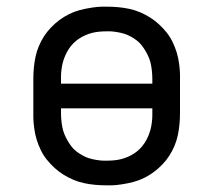

<svg xmlns="http://www.w3.org/2000/svg" viewBox="-20 -548 640 576"><path d="M300 8Q283 8 266 6.5Q249 5 232.5 1.5Q216 -2 200.5 -8.5Q185 -15 170.5 -24Q156 -33 143.5 -44.5Q131 -56 120.5 -69Q110 -82 102.5 -97.5Q95 -113 90 -129Q85 -145 82.5 -164.5Q80 -184 80 -196V-310Q80 -327 81.5 -344Q83 -361 86.5 -377.5Q90 -394 96.5 -409.5Q103 -425 112 -439Q121 -453 133 -465.5Q145 -478 158.5 -488Q172 -498 187 -505.5Q202 -513 218.5 -517.5Q235 -522 254.5 -525Q274 -528 286 -528H300Q317 -528 334 -526.5Q351 -525 367.5 -521.5Q384 -518 399.5 -511.5Q415 -505 429.5 -496Q444 -487 456.5 -475.5Q469 -464 479.5 -451Q490 -438 497.5 -422.5Q505 -407 510 -391Q515 -375 517.5 -355.5Q520 -336 520 -325V-210Q520 -193 518.5 -176Q517 -159 513.5 -142.5Q510 -126 503.5 -110.5Q497 -95 488 -81Q479 -67 467 -54.5Q455 -42 441.5 -32Q428 -22 413 -14.5Q398 -7 381.5 -2.5Q365 2 345.5 5Q326 8 315 8ZM163 -297H437V-310Q437 -321 436 -332Q435 -343 433 -353.5Q431 -364 427 -374Q423 -384 417.5 -393.5Q412 -403 405.5 -411.5Q399 -420 390.5 -426.5Q382 -433 372 -438.5Q362 -444 352 -447Q342 -450 329.5 -452Q317 -454 310 -454H300Q289 -454 278 -453Q267 -452 257 -449.5Q247 -447 236.5 -442.5Q226 -438 217 -432Q208 -426 200.5 -418.5Q193 -411 187 -402Q181 -393 176.5 -383Q172 -373 169 -362.5Q166 -352 164.5 -339.5Q163 -327 163 -320ZM291 -66H300Q311 -66 322 -67Q333 -68 343 -70.5Q353 -73 363.5 -77.5Q374 -82 383 -88Q392 -94 399.5 -101.5Q407 -109 413 -118Q419 -127 423.5 -137Q428 -147 431 -157.5Q434 -168 435.5 -180.5Q437 -193 437 -201V-223H163V-210Q163 -199 164 -188Q165 -177 167 -166.5Q169 -156 173 -146Q177 -136 182.5 -126.5Q188 -117 194.5 -108.5Q201 -100 209.5 -93.5Q218 -87 228 -81.5Q238 -76 248 -73Q258 -70 270.5 -68Q283 -66 291 -66Z"/></svg>

Font: R Plex Mono
Style: Regular
Weight: 400
Monospace: yes
Designer: Belleve Invis
Foundry: Belleve Invis
Version: Version 31.8.0